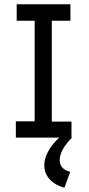

<svg xmlns="http://www.w3.org/2000/svg" viewBox="-20 -643 415 897"><path d="M54 0V-76H142V-546H58V-623H309V-546H222V-75H314V0ZM308 160 281 234Q235 221 211 193.5Q187 166 187 130Q187 92 212.5 51.5Q238 11 286 -24L316 0Q259 58 259 105Q259 147 308 160Z"/></svg>

Font: Inconsolata Condensed SemiBold
Style: Regular
Weight: 600
Width: 3
Monospace: yes
Designer: Raph Levien, Cyreal, Brenton Simpson
Foundry: Raph Levien, Cyreal, Google
Version: Version 3.100; ttfautohint (v1.8.4.7-5d5b)